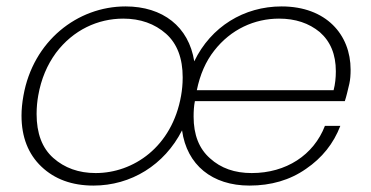

<svg xmlns="http://www.w3.org/2000/svg" viewBox="-20 -570 1156 598"><path d="M109 -51C150 -12 204 8 271 8C388 8 492 -56 547 -164C562 -56 641 8 757 8C824 8 883 -9 933 -44C983 -78 1019 -123 1040 -178H992C957 -87 871 -31 764 -31C711 -31 668 -46 634 -77C600 -107 583 -150 583 -207C583 -224 584 -240 587 -255H1054C1059 -270 1063 -288 1068 -309C1071 -322 1072 -337 1072 -353C1072 -462 996 -550 857 -550C740 -550 637 -487 585 -379C568 -487 487 -550 371 -550C221 -550 83 -442 53 -272C49 -250 47 -229 47 -210C47 -143 68 -90 109 -51ZM94 -215C94 -236 96 -255 99 -272C108 -324 127 -368 154 -405C208 -477 285 -512 364 -512C417 -512 462 -496 497 -465C532 -434 549 -388 549 -329C549 -308 547 -289 544 -272C516 -112 395 -31 278 -31C225 -31 181 -47 146 -78C111 -109 94 -155 94 -215ZM647 -412C699 -479 773 -512 849 -512C900 -512 942 -498 976 -470C1009 -441 1026 -401 1026 -348C1026 -328 1024 -308 1019 -289H593C603 -338 621 -379 647 -412Z"/></svg>

Font: Momo Neue ExtLt
Style: Italic
Weight: 200
Italic angle: -10°
Designer: Ninad Kale (Devanagari), Jonny Pinhorn (Latin)
Foundry: Indian Type Foundry
Version: 4.004